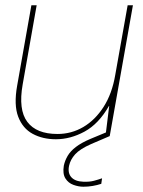

<svg xmlns="http://www.w3.org/2000/svg" viewBox="-20 -516 543 728"><path d="M192 12Q142 12 104 -8.5Q66 -29 49 -73.5Q32 -118 45 -191L99 -496H119L66 -196Q49 -100 83.5 -54Q118 -8 198 -8Q251 -8 296 -34.5Q341 -61 373 -111Q405 -161 417 -232L464 -496H484L396 0H380L394 -114H393Q354 -46 300.5 -17Q247 12 192 12ZM296 192Q278 192 258.5 185Q239 178 228 160.5Q217 143 222 112Q226 93 236.5 75Q247 57 268 41Q289 25 322 11L387 -16L396 0L326 30Q283 49 265 69Q247 89 242 112Q236 140 250.5 156Q265 172 296 173Q319 174 336 169.5Q353 165 367 160L364 181Q349 186 331.5 189Q314 192 296 192Z"/></svg>

Font: DM Sans 28pt Thin
Style: Italic
Weight: 250
Italic angle: -10°
Version: Version 4.004;gftools[0.9.30]